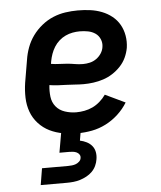

<svg xmlns="http://www.w3.org/2000/svg" viewBox="-53 -574 706 841"><g transform="rotate(-5 300.0 -154.0)"><path d="M275 8Q242 8 210 2.5Q178 -3 150.5 -16.5Q123 -30 102 -53Q81 -76 70.5 -105Q60 -134 59 -166.5Q58 -199 63 -232L80 -332Q84 -359 94 -386Q104 -413 121 -436.5Q138 -460 161.5 -479Q185 -498 211.5 -509Q238 -520 265.5 -524Q293 -528 320 -528Q348 -528 374.5 -524.5Q401 -521 425.5 -511.5Q450 -502 470 -486Q490 -470 502.5 -448Q515 -426 519.5 -399.5Q524 -373 520 -346Q516 -324 506.5 -303.5Q497 -283 481 -266Q465 -249 445.5 -236.5Q426 -224 404.5 -217Q383 -210 361 -207Q339 -204 318 -204Q299 -204 280.5 -205.5Q262 -207 243 -207.5Q224 -208 205 -209Q186 -210 168 -213Q165 -187 168 -162Q171 -137 186 -118.5Q201 -100 225.5 -92Q250 -84 275 -84Q293 -84 311.5 -87.5Q330 -91 347 -99Q364 -107 379.5 -120.5Q395 -134 406 -150L494 -108Q477 -80 452 -57Q427 -34 397.5 -19Q368 -4 336.5 2Q305 8 275 8ZM323 -292Q338 -292 353 -295.5Q368 -299 381 -308Q394 -317 403 -330.5Q412 -344 414 -359Q417 -377 410 -393.5Q403 -410 389 -419.5Q375 -429 357.5 -432.5Q340 -436 321 -436Q305 -436 289 -433Q273 -430 258 -423Q243 -416 230 -404.5Q217 -393 208 -378.5Q199 -364 193.5 -348.5Q188 -333 185 -317L183 -305Q201 -302 219 -301.5Q237 -301 254 -299.5Q271 -298 288 -295Q305 -292 323 -292ZM92 220 104 147H219Q227 147 236 146Q245 145 253 142Q261 139 268 132.5Q275 126 276 118Q278 109 273.5 102Q269 95 261.5 91.5Q254 88 245.5 87Q237 86 229 86H186L201 0H287L280 41Q295 44 309 51Q323 58 332.5 69.5Q342 81 345 96.5Q348 112 345 129Q343 143 336.5 157Q330 171 319 182Q308 193 294 200.5Q280 208 265.5 212.5Q251 217 236 218.5Q221 220 207 220Z"/></g></svg>

Font: Iosevka Etoile Semibold
Style: Italic
Weight: 600
Italic angle: -9°
Designer: Belleve Invis
Foundry: Belleve Invis
Version: Version 22.1.2; ttfautohint (v1.8.4)